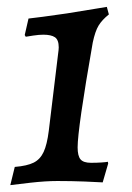

<svg xmlns="http://www.w3.org/2000/svg" viewBox="-20 -527 385 559"><path d="M206 -98Q206 -73 214.5 -63Q223 -53 245 -53Q262 -53 276 -54Q290 -55 294 -56L295 -51L279 4Q265 3 226.5 1.5Q188 0 147 0Q113 0 68.5 5Q24 10 10 12L23 -41Q59 -44 78 -53.5Q97 -63 107 -84.5Q117 -106 122 -146L149 -369Q151 -383 151 -389Q151 -411 140 -418.5Q129 -426 106 -426Q94 -426 77 -423.5Q60 -421 55 -420L52 -425L63 -473Q92 -476 175 -488Q245 -499 267 -503Q289 -507 291 -507L297 -485Q277 -469 267 -452.5Q257 -436 250 -403Q206 -152 206 -98Z"/></svg>

Font: Alegreya SC Medium
Style: Italic
Weight: 500
Italic angle: -7°
Designer: Juan Pablo del Peral
Foundry: Huerta Tipografica
Version: Version 2.007; ttfautohint (v1.6)